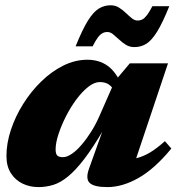

<svg xmlns="http://www.w3.org/2000/svg" viewBox="-20 -710 688 744"><path d="M325.5 -58 380.5 -211.5H383.5Q341 -139 306.8 -94.2Q272.5 -49.5 243.2 -25.8Q214 -2 186.2 6.5Q158.5 15 129 15Q95.5 15 67.5 1.5Q39.5 -12 22.2 -38.8Q5 -65.5 5 -106Q5 -154.5 22.2 -206.8Q39.5 -259 69.8 -307.2Q100 -355.5 139.8 -394.2Q179.5 -433 225.2 -455.8Q271 -478.5 318.5 -478.5Q363.5 -478.5 396 -455.8Q428.5 -433 452 -380.5L427.5 -345.5Q419.5 -368.5 405 -380.2Q390.5 -392 367 -392Q345.5 -392 322 -373.5Q298.5 -355 276 -324.8Q253.5 -294.5 235.5 -259Q217.5 -223.5 206.5 -189.8Q195.5 -156 195.5 -131Q195.5 -114 201.8 -107.5Q208 -101 224 -101Q239.5 -101 258.2 -113.8Q277 -126.5 296.2 -149Q315.5 -171.5 333.8 -200.5Q352 -229.5 366 -262L424.5 -395L483 -464.5H631L487.5 -36.5L455.5 -90Q485.5 -91 511.5 -97.8Q537.5 -104.5 563.2 -120.2Q589 -136 619 -163L644 -134.5Q579.5 -56 517 -20.5Q454.5 15 396 15Q344.5 15 327.5 -1.2Q310.5 -17.5 325.5 -58ZM636 -686Q610 -621.5 588.8 -587.2Q567.5 -553 546.8 -540.2Q526 -527.5 501 -527.5Q482.5 -527.5 468.2 -536.2Q454 -545 441.8 -556.5Q429.5 -568 418.5 -577Q407.5 -586 396 -586Q385.5 -586 376.8 -581.2Q368 -576.5 359 -564.5Q350 -552.5 339 -530.5H273Q299 -595 320.2 -629.2Q341.5 -663.5 362.5 -676.5Q383.5 -689.5 408.5 -689.5Q427 -689.5 441.2 -680.5Q455.5 -671.5 467.5 -660Q479.5 -648.5 490.5 -639.5Q501.5 -630.5 513 -630.5Q524 -630.5 532.5 -635.2Q541 -640 550 -652Q559 -664 570.5 -686Z"/></svg>

Font: Newsreader ExtraBold
Style: Italic
Weight: 800
Italic angle: -17°
Designer: Hugues Gentile
Foundry: Production Type
Version: Version 1.003